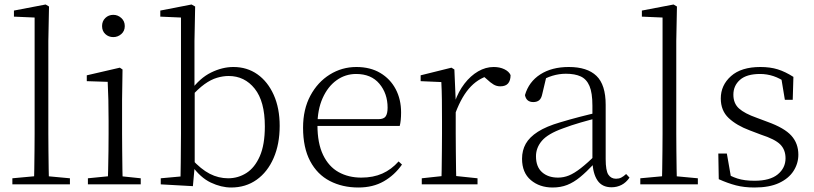

<svg xmlns="http://www.w3.org/2000/svg" viewBox="-20 -820 3622 854"><path d="M35 0V-27L154 -38H173L291 -27V0ZM131 0Q132 -30 132.5 -69Q133 -108 133.5 -149.5Q134 -191 134 -226V-742L42 -746V-773L183 -800L198 -791L195 -637V-226Q195 -191 195.5 -149.5Q196 -108 196.5 -69Q197 -30 198 0Z M371 0V-27L482 -38H501L606 -27V0ZM459 0Q460 -24 461 -64.5Q462 -105 462.5 -149Q463 -193 463 -226V-281Q463 -332 462 -375Q461 -418 459 -456L366 -459V-485L513 -519L525 -511L523 -377V-226Q523 -193 523.5 -149Q524 -105 524.5 -64.5Q525 -24 526 0ZM484 -655Q463 -655 448.5 -668.5Q434 -682 434 -704Q434 -726 448.5 -740Q463 -754 484 -754Q504 -754 519.5 -740Q535 -726 535 -704Q535 -682 519.5 -668.5Q504 -655 484 -655Z M695 0V-27L783 -35Q784 -63 784 -97Q784 -131 784.5 -165Q785 -199 785 -226V-742L693 -746V-773L832 -800L848 -791L845 -637V-426L846 -416V-82V-81L838 8ZM1008 14Q964 14 917.5 -8Q871 -30 832 -85H821L832 -113Q874 -67 913 -47Q952 -27 995 -27Q1039 -27 1076 -50.5Q1113 -74 1135.5 -125Q1158 -176 1158 -258Q1158 -369 1113 -425.5Q1068 -482 997 -482Q972 -482 945 -474Q918 -466 889.5 -445.5Q861 -425 828 -388L818 -417H828Q869 -473 919 -497.5Q969 -522 1018 -522Q1079 -522 1125 -489.5Q1171 -457 1197.5 -398Q1224 -339 1224 -260Q1224 -179 1197 -117Q1170 -55 1121.5 -20.5Q1073 14 1008 14Z M1574 14Q1503 14 1447 -15Q1391 -44 1359.5 -103.5Q1328 -163 1328 -252Q1328 -334 1360.5 -394.5Q1393 -455 1447 -488.5Q1501 -522 1565 -522Q1627 -522 1671.5 -495.5Q1716 -469 1740 -423.5Q1764 -378 1764 -320Q1764 -283 1758 -260H1358V-290H1663Q1687 -290 1695.5 -302.5Q1704 -315 1704 -341Q1704 -404 1667.5 -447.5Q1631 -491 1564 -491Q1516 -491 1477 -463Q1438 -435 1415 -383.5Q1392 -332 1392 -263Q1392 -183 1417 -131Q1442 -79 1486 -54.5Q1530 -30 1587 -30Q1640 -30 1680.5 -48Q1721 -66 1753 -102L1768 -88Q1735 -41 1687 -13.5Q1639 14 1574 14Z M1856 0V-27L1967 -39H1990L2104 -27V0ZM1943 0Q1944 -24 1944.5 -64.5Q1945 -105 1945.5 -149Q1946 -193 1946 -226V-281Q1946 -333 1945.5 -375.5Q1945 -418 1943 -455L1851 -459V-485L1988 -519L2001 -511L2007 -371V-370V-226Q2007 -193 2007.5 -149Q2008 -105 2008.5 -64.5Q2009 -24 2010 0ZM2006 -318 1989 -367H2003Q2019 -413 2046 -448Q2073 -483 2106.5 -502.5Q2140 -522 2176 -522Q2203 -522 2223.5 -512Q2244 -502 2251 -486Q2251 -462 2240 -449Q2229 -436 2205 -436Q2189 -436 2175.5 -444Q2162 -452 2145 -468L2122 -488H2171Q2115 -477 2075 -436Q2035 -395 2006 -318Z M2438 14Q2380 14 2341 -19Q2302 -52 2302 -114Q2302 -151 2318.5 -180.5Q2335 -210 2372.5 -234Q2410 -258 2472 -276Q2515 -289 2559.5 -300.5Q2604 -312 2644 -321V-297Q2604 -287 2562.5 -275Q2521 -263 2484 -249Q2417 -225 2390.5 -194Q2364 -163 2364 -125Q2364 -78 2391 -54Q2418 -30 2462 -30Q2487 -30 2510.5 -39.5Q2534 -49 2563.5 -72Q2593 -95 2633 -134L2639 -89H2620Q2588 -55 2560 -32Q2532 -9 2503 2.5Q2474 14 2438 14ZM2700 13Q2658 13 2637.5 -17.5Q2617 -48 2615 -102V-106V-350Q2615 -407 2602 -437.5Q2589 -468 2563 -480Q2537 -492 2497 -492Q2467 -492 2437 -483Q2407 -474 2375 -454L2411 -482L2392 -402Q2388 -382 2378 -374Q2368 -366 2352 -366Q2321 -366 2315 -397Q2332 -456 2383 -489Q2434 -522 2510 -522Q2592 -522 2633 -482.5Q2674 -443 2674 -354V-113Q2674 -61 2686 -43Q2698 -25 2720 -25Q2733 -25 2743 -30Q2753 -35 2765 -46L2780 -30Q2765 -8 2744.5 2.5Q2724 13 2700 13Z M2828 0V-27L2947 -38H2966L3084 -27V0ZM2924 0Q2925 -30 2925.5 -69Q2926 -108 2926.5 -149.5Q2927 -191 2927 -226V-742L2835 -746V-773L2976 -800L2991 -791L2988 -637V-226Q2988 -191 2988.5 -149.5Q2989 -108 2989.5 -69Q2990 -30 2991 0Z M3336 14Q3290 14 3253.5 4.5Q3217 -5 3177 -23L3175 -137H3213L3234 -17L3202 -18V-54Q3229 -36 3260 -26Q3291 -16 3336 -16Q3405 -16 3439.5 -44.5Q3474 -73 3474 -116Q3474 -154 3450.5 -177.5Q3427 -201 3365 -221L3315 -240Q3256 -262 3221 -295Q3186 -328 3186 -382Q3186 -441 3231.5 -481.5Q3277 -522 3362 -522Q3406 -522 3439.5 -511.5Q3473 -501 3509 -478L3506 -376H3471L3453 -485L3480 -483V-450Q3449 -472 3420 -481.5Q3391 -491 3361 -491Q3301 -491 3271.5 -465Q3242 -439 3242 -399Q3242 -360 3267 -337.5Q3292 -315 3346 -296L3394 -278Q3469 -251 3500 -216.5Q3531 -182 3531 -132Q3531 -93 3509.5 -59.5Q3488 -26 3445 -6Q3402 14 3336 14Z"/></svg>

Font: Noto Serif KR ExtraLight
Style: Regular
Weight: 200
Designer: Ryoko NISHIZUKA 西塚涼子 (kana & ideographs); Frank Grießhammer (Latin, Greek & Cyrillic); Wenlong ZHANG 张文龙 (bopomofo); San
Foundry: Adobe
Version: Version 2.002-H1;hotconv 1.1.0;makeotfexe 2.6.0